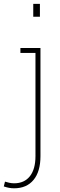

<svg xmlns="http://www.w3.org/2000/svg" viewBox="-22 -782 317 1015"><path d="M52.7 213.4Q38.1 213.4 25.4 210.9Q12.7 208.5 -2 203.6L4.4 178.2Q13.2 181.2 26.6 184.1Q40 187 52.7 187Q106.4 187 136 149.7Q165.5 112.3 165.5 43.5V-502H85.9V-528.3H191.9V43.5Q191.9 125 155.3 169.2Q118.7 213.4 52.7 213.4ZM153.8 -693.4V-761.7H189V-693.4Z"/></svg>

Font: Roboto Slab Thin
Style: Regular
Weight: 100
Designer: Google
Version: Version 2.000; ttfautohint (v1.8.1.43-b0c9)